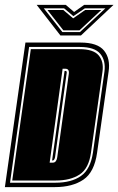

<svg xmlns="http://www.w3.org/2000/svg" viewBox="-46 -765 484 785"><path d="M418 -745 285 -620H201L104 -745H223L257 -716L298 -745ZM385 -731H301L254 -699L216 -731H133L209 -634H281ZM368 -724 279 -641H213L148 -724H213L253 -690L302 -724ZM-26 0 58 -591H283Q353 -591 379.5 -558Q406 -525 398 -472L351 -141Q340 -61 295 -30.5Q250 0 178 0ZM-5 -18H181Q246 -18 285 -45.5Q324 -73 334 -141L381 -472Q387 -517 364 -545Q341 -573 280 -573H73ZM4 -27 80 -564H279Q336 -564 357.5 -538.5Q379 -513 373 -472L326 -141Q317 -76 279.5 -51.5Q242 -27 182 -27ZM157 -100H170Q178 -100 182.5 -106.5Q187 -113 188 -122L235 -461Q239 -484 221 -484H210ZM167 -109 218 -475H222Q229 -475 226 -462L179 -122Q176 -109 170 -109Z"/></svg>

Font: Alumni Sans Collegiate One
Style: Italic
Weight: 400
Italic angle: -8°
Designer: Robert E. Leuschke
Foundry: Robert E. Leuschke
Version: Version 1.100